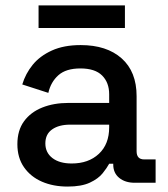

<svg xmlns="http://www.w3.org/2000/svg" viewBox="-20 -673 617 707"><path d="M229 14Q176 14 134.5 -4Q93 -22 68.5 -57Q44 -92 44 -142Q44 -193 68.5 -226.5Q93 -260 135.5 -277Q178 -294 232 -294H382V-326Q382 -369 356 -395Q330 -421 276 -421Q223 -421 195 -396Q167 -371 158 -331L62 -362Q74 -402 100.5 -434.5Q127 -467 171 -487Q215 -507 277 -507Q373 -507 428 -458Q483 -409 483 -319V-116Q483 -86 511 -86H553V0H476Q441 0 419 -18Q397 -36 397 -67V-70H382Q374 -55 358 -35Q342 -15 311 -0.5Q280 14 229 14ZM244 -71Q306 -71 344 -106.5Q382 -142 382 -204V-214H238Q197 -214 172 -196.5Q147 -179 147 -145Q147 -111 173 -91Q199 -71 244 -71ZM122 -570V-653H440V-570Z"/></svg>

Font: Space Grotesk Medium
Style: Regular
Weight: 500
Designer: Florian Karsten
Foundry: Florian Karsten
Version: Version 2.000